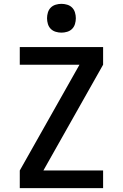

<svg xmlns="http://www.w3.org/2000/svg" viewBox="-20 -980 640 1000"><path d="M83 0V-92L394 -643H83V-735H517V-643L206 -92H517V0ZM300 -810Q285 -810 270 -814.5Q255 -819 244.5 -829.5Q234 -840 229.5 -855Q225 -870 225 -885Q225 -900 229.5 -915Q234 -930 244.5 -940.5Q255 -951 270 -955.5Q285 -960 300 -960Q315 -960 330 -955.5Q345 -951 355.5 -940.5Q366 -930 370.5 -915Q375 -900 375 -885Q375 -870 370.5 -855Q366 -840 355.5 -829.5Q345 -819 330 -814.5Q315 -810 300 -810Z"/></svg>

Font: Iosevka Aile Semibold
Style: Regular
Weight: 600
Designer: Belleve Invis
Foundry: Belleve Invis
Version: Version 31.1.0; ttfautohint (v1.8.4)